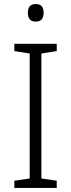

<svg xmlns="http://www.w3.org/2000/svg" viewBox="-20 -931 351 951"><path d="M261 0H51V-36L127 -47V-666L51 -678V-714H261V-678L185 -666V-47L261 -36ZM157 -911Q196 -911 196 -868Q196 -824 157 -824Q118 -824 118 -868Q118 -911 157 -911Z"/></svg>

Font: Noto Sans Cherokee Light
Style: Regular
Weight: 300
Designer: Monotype Design Team
Foundry: Monotype Imaging Inc.
Version: Version 2.001; ttfautohint (v1.8.4.7-5d5b)